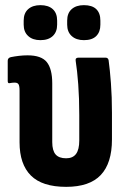

<svg xmlns="http://www.w3.org/2000/svg" viewBox="-20 -718 495 746"><path d="M237 8Q144 8 100 -36Q56 -80 56 -165V-366Q56 -384 52 -390.5Q48 -397 37 -397Q32 -397 27.5 -396.5Q23 -396 18 -395Q10 -393 10 -403V-482Q10 -493 22 -496Q37 -499 53.5 -501Q70 -503 87 -503Q141 -503 162 -476.5Q183 -450 183 -394V-166Q183 -133 196 -118Q209 -103 237 -103Q263 -103 275.5 -120Q288 -137 288 -172V-271Q288 -336 284 -390Q280 -444 274 -482Q272 -494 285 -494H390Q400 -494 402 -484Q407 -448 411 -395Q415 -342 415 -280V-176Q415 -84 371.5 -38Q328 8 237 8ZM137 -562Q107 -562 89.5 -578Q72 -594 72 -622V-638Q72 -667 89.5 -682.5Q107 -698 137 -698Q168 -698 185 -682.5Q202 -667 202 -638V-622Q202 -594 185 -578Q168 -562 137 -562ZM306 -562Q276 -562 258.5 -578Q241 -594 241 -622V-638Q241 -667 258.5 -682.5Q276 -698 306 -698Q338 -698 354 -682.5Q370 -667 370 -638V-622Q370 -594 354 -578Q338 -562 306 -562Z"/></svg>

Font: Sofia Sans Condensed ExtraBold
Style: Regular
Weight: 800
Designer: Botio Nikoltchev, Ani Petrova
Foundry: lettersoup
Version: Version 4.101